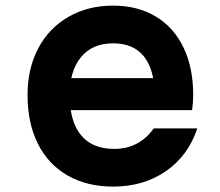

<svg xmlns="http://www.w3.org/2000/svg" viewBox="-20 -652 790 690"><path d="M583.7 -371.2 535.5 -310.3Q535.5 -400.7 497.8 -448.5Q460.1 -496.3 386.7 -496.3Q311.9 -496.3 271.1 -446.7Q230.3 -397.1 230.3 -310.3Q230.3 -216.4 270.8 -166.6Q311.2 -116.9 390.7 -116.9Q435.8 -116.9 471.8 -136Q507.7 -155.1 532.5 -190.6H689Q656.8 -92.7 576.4 -37Q496 18.6 386.7 18.6Q292.8 18.6 223.2 -21.2Q153.6 -61 116.3 -135.1Q79 -209.3 79 -310.3Q79 -405.9 117.6 -478.7Q156.2 -551.5 226.2 -591.6Q296.1 -631.8 386.7 -631.8Q473.9 -631.8 539 -593.1Q604.1 -554.5 639.2 -481.9Q674.3 -409.2 674.3 -310.9Q674.3 -283.5 670.3 -256.1H204.7V-371.2Z"/></svg>

Font: Martian Mono VF sWd Rg
Style: Regular
Weight: 400
Width: 6
Monospace: yes
Designer: Roman Shamin
Foundry: Evil Martians
Version: Version 1.100